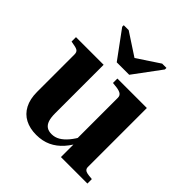

<svg xmlns="http://www.w3.org/2000/svg" viewBox="-203 -893 1046 1046"><g transform="rotate(45 319.5 -370.0)"><path d="M270 -580H366L483 -738V-750H450L287 -642H357L192 -750H154V-738ZM229 -520V-147Q229 -113 236 -92.5Q243 -72 257.5 -62Q272 -52 295 -52Q321 -52 343 -65Q365 -78 385.5 -102.5Q406 -127 424 -161L444 -139Q421 -92 391.5 -58.5Q362 -25 324.5 -7.5Q287 10 239 10Q190 10 153.5 -9Q117 -28 97 -66Q77 -104 77 -159V-448Q77 -466 66 -473Q55 -480 27 -484L16 -486V-520ZM562 -520V-66Q562 -54 568.5 -47.5Q575 -41 587.5 -38.5Q600 -36 618 -35L624 -34V0H420V-109L411 -111V-448Q411 -466 396 -474Q381 -482 353 -484L335 -486V-520Z"/></g></svg>

Font: Roboto Serif 144pt SemiBold
Style: Regular
Weight: 600
Version: Version 1.008